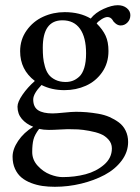

<svg xmlns="http://www.w3.org/2000/svg" viewBox="-20 -487 544 745"><path d="M146 -301.8Q146 -280.8 147.5 -264.4Q148.9 -248 154.3 -229Q159.7 -210 168.9 -197.8Q178.2 -185.5 195.1 -177.2Q211.9 -168.9 234.9 -168.9Q249.5 -168.9 262.2 -173.6Q274.9 -178.2 287.4 -189.5Q299.8 -200.7 306.9 -223.6Q314 -246.6 314 -279.8Q314 -342.3 290.5 -375.2Q267.1 -408.2 222.2 -408.2Q146 -408.2 146 -301.8ZM131.8 13.2Q114.7 35.6 109.9 54.4Q105 73.2 105 103Q105 133.3 126.5 156.5Q147.9 179.7 174.3 189.9Q200.7 200.2 223.1 200.2Q270 200.2 311.8 189.2Q353.5 178.2 383.8 152.1Q414.1 126 414.1 88.9Q414.1 69.3 401.1 54.7Q388.2 40 370.1 32.7Q352.1 25.4 326.7 20.8Q301.3 16.1 282.7 15.1Q264.2 14.2 243.2 14.2Q236.8 14.2 211.7 15.6Q186.5 17.1 169.9 17.1Q149.4 17.1 131.8 13.2ZM28.8 121.1Q28.8 91.8 50.5 59.6Q72.3 27.3 108.9 4.9Q81.5 -5.9 64.7 -25.6Q47.9 -45.4 47.9 -73.2Q47.9 -91.3 67.4 -119.6Q86.9 -147.9 115.2 -172.9Q58.1 -216.3 58.1 -288.1Q58.1 -333.5 83.3 -368.9Q108.4 -404.3 147.5 -422.1Q186.5 -439.9 231 -439.9Q290 -439.9 332 -415Q350.1 -438 381.8 -452.4Q413.6 -466.8 437 -466.8Q458 -466.8 471.9 -455.6Q485.8 -444.3 485.8 -428.2Q485.8 -411.1 474.6 -399.7Q463.4 -388.2 448.2 -388.2Q438.5 -388.2 429.4 -395Q420.4 -401.9 417 -409.2Q409.2 -420.9 397 -420.9Q387.7 -420.9 374 -412.4Q360.4 -403.8 355 -396Q378.9 -372.1 389.9 -348.1Q400.9 -324.2 400.9 -289.1Q400.9 -241.7 376.2 -206.5Q351.6 -171.4 313.2 -154.3Q274.9 -137.2 230 -137.2Q180.2 -137.2 141.1 -157.2Q108.9 -123.5 108.9 -101.1Q108.9 -71.8 127.9 -59.3Q147 -46.9 184.1 -46.9Q197.3 -46.9 228 -50Q258.8 -53.2 274.9 -53.2Q296.4 -53.2 316.7 -51.5Q336.9 -49.8 361.1 -45.7Q385.3 -41.5 404.8 -33Q424.3 -24.4 441.2 -12Q458 0.5 467.5 20Q477.1 39.6 477.1 64Q477.1 103 451.9 136.5Q426.8 169.9 386 191.7Q345.2 213.4 294.9 225.6Q244.6 237.8 192.9 237.8Q167.5 237.8 145 234.6Q122.6 231.4 100.8 223.1Q79.1 214.8 63.5 201.9Q47.9 189 38.3 168.2Q28.8 147.5 28.8 121.1Z"/></svg>

Font: Common Serif News
Style: Regular
Weight: 450
Designer: Philipp H. Poll, Khaled Hosny
Foundry: Stefan Peev, Context Ltd.
Version: Version 1.026